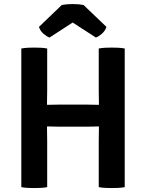

<svg xmlns="http://www.w3.org/2000/svg" viewBox="-20 -922 719 946"><path d="M266 -298Q260.5 -298 249.8 -298.2Q239 -298.5 228.2 -298.8Q217.5 -299 211.5 -299Q193 -299 173.8 -298.5Q154.5 -298 135.5 -298V-406.5Q154.5 -406.5 173.8 -406Q193 -405.5 211.5 -405.5Q217.5 -405.5 228.2 -405.8Q239 -406 249.8 -406.2Q260.5 -406.5 266 -406.5H413.5Q419.5 -406.5 430 -406.2Q440.5 -406 451.2 -405.8Q462 -405.5 467.5 -405.5Q486 -405.5 505.5 -406Q525 -406.5 544 -406.5V-298Q525 -298 505.5 -298.5Q486 -299 467.5 -299Q462 -299 451.2 -298.8Q440.5 -298.5 430 -298.2Q419.5 -298 413.5 -298ZM212.5 0Q197.5 3 180 3.8Q162.5 4.5 148.5 4.5Q136 4.5 118 3.8Q100 3 85 0V-683Q100 -686 118 -686.8Q136 -687.5 148.5 -687.5Q162.5 -687.5 180 -686.8Q197.5 -686 212.5 -683V-479.5Q212.5 -458.5 212 -442.2Q211.5 -426 211.5 -405.5V-299Q211.5 -279 212 -262.5Q212.5 -246 212.5 -225ZM466.5 -225Q466.5 -246 467 -262.5Q467.5 -279 467.5 -299V-405.5Q467.5 -426 467 -442.2Q466.5 -458.5 466.5 -479.5V-683Q481.5 -686 499 -686.8Q516.5 -687.5 530 -687.5Q543.5 -687.5 561.5 -686.8Q579.5 -686 594.5 -683V0Q578.5 3 562 3.8Q545.5 4.5 531 4.5Q517.5 4.5 499.8 3.8Q482 3 466.5 0ZM391.5 -897.5 504.5 -789.5Q498 -769.5 481.8 -755.5Q465.5 -741.5 452.5 -737L338 -811L224 -737Q211 -741.5 194.5 -755.5Q178 -769.5 172 -789.5L284.5 -897.5Q308 -902 338 -902Q368.5 -902 391.5 -897.5Z"/></svg>

Font: Signika Negative Light SemiBold
Style: Regular
Weight: 600
Version: Version 2.001